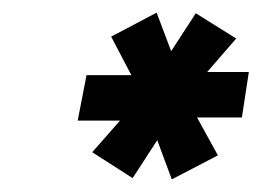

<svg xmlns="http://www.w3.org/2000/svg" viewBox="-20 -747 414 304"><path d="M325 -501 252 -463 229 -525 190 -465 126 -506 170 -556H103L117 -628H188L156 -689L228 -727L251 -666L290 -726L354 -686L308 -633H374L363 -561H292Z"/></svg>

Font: Economica
Style: Bold Italic
Weight: 700
Designer: Vicente Lamonaca
Foundry: Vicente Lamonaca
Version: Version 1.100